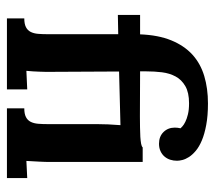

<svg xmlns="http://www.w3.org/2000/svg" viewBox="-52 -552 605 540"><g transform="rotate(90 250.0 -282.5)"><path d="M436 -120.1Q436 -114.7 435.8 -107.2Q435.5 -99.6 435.1 -90.8Q434.6 -82 434.1 -72.8Q433.6 -63.5 433.1 -54.7L481.4 -57.1V0H285.2V-48.8Q300.8 -48.8 309.8 -53.5Q318.8 -58.1 323.2 -66.9Q327.6 -75.7 328.6 -87.9Q329.6 -100.1 329.6 -115.2V-253.9Q329.6 -267.1 330.3 -284.7Q331.1 -302.2 332.5 -319.3L181.6 -315.4L182.6 -121.6Q182.6 -116.2 182.6 -108.4Q182.6 -100.6 182.1 -91.3Q181.6 -82 181.2 -72.8Q180.7 -63.5 179.7 -54.7L231.9 -57.1V0H32.2V-48.8Q47.9 -48.8 56.9 -53.5Q65.9 -58.1 70.3 -66.9Q74.7 -75.7 75.7 -87.9Q76.7 -100.1 76.7 -115.2V-313L22.5 -312V-374.5H77.1Q79.1 -425.8 94 -462.2Q108.9 -498.5 134 -521.5Q159.2 -544.4 194.1 -554.9Q229 -565.4 271.5 -565.4Q306.2 -565.4 332 -560.5Q357.9 -555.7 375.7 -548.1Q393.6 -540.5 404.8 -531Q416 -521.5 422.1 -512Q428.2 -502.4 430.4 -493.7Q432.6 -484.9 432.6 -478.5Q432.6 -468.3 429.7 -459.2Q426.8 -450.2 420.7 -443.1Q414.6 -436 405.5 -431.9Q396.5 -427.7 384.8 -427.7Q364.3 -427.7 351.8 -440.4Q339.4 -453.1 339.4 -472.2Q339.4 -480 341.3 -488.3Q339.8 -489.7 335.7 -493.7Q331.5 -497.6 323.2 -501.7Q314.9 -505.9 302.2 -509Q289.6 -512.2 271 -512.2Q240.7 -512.2 222.7 -501.7Q204.6 -491.2 195.6 -474.4Q186.5 -457.5 183.8 -436Q181.2 -414.6 181.2 -392.1V-374.5L307.6 -374Q324.2 -374 339.1 -374.3Q354 -374.5 365.5 -375.2Q377 -376 384.8 -377.4Q392.6 -378.9 395 -381.8H436Z"/></g></svg>

Font: Parastoo Print
Style: Print-Bold
Weight: 700
Foundry: Saber Rastikerdar (saber.rastikerdar@gmail.com)
Version: Version 1.0.0-alpha3